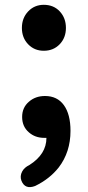

<svg xmlns="http://www.w3.org/2000/svg" viewBox="-20 -577 365 798"><path d="M69 174Q62 155 72 136Q81 119 102 109Q173 64 173 -4Q169 -4 164 -4Q126 -4 100 -27Q72 -51 72 -91Q72 -130 100 -154Q127 -178 167 -178Q218 -178 245.5 -140Q273 -102 273 -33Q273 55 224 119Q186 167 126 196Q84 212 69 174ZM162 -366Q123 -366 97 -393Q71 -420 71 -461Q71 -502 97 -529.5Q123 -557 162 -557Q203 -557 228.5 -529.5Q254 -502 254 -461Q254 -420 228 -393Q202 -366 162 -366Z"/></svg>

Font: GenSenRounded JP B
Style: Regular
Weight: 700
Version: Version 1.501;PS 1;hotconv 16.6.51;makeotf.lib2.5.65220